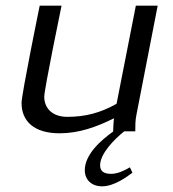

<svg xmlns="http://www.w3.org/2000/svg" viewBox="-20 -463 610 677"><path d="M56 -100C56 -35 101 7 190 7C258 7 320 -15 382 -46C380 -35 379 0 379 0H380C335 32 279 82 279 137C279 171 303 194 340 194C383 194 428 160 447 146L438 127C418 139 394 150 372 150C348 150 333 142 333 120C333 79 382 29 418 0H457C457 -19 457 -39 461 -58L536 -443H459L391 -97C334 -65 281 -51 217 -51C164 -51 136 -82 136 -122C136 -148 197 -443 197 -443H120C120 -443 56 -131 56 -100Z"/></svg>

Font: KpSans
Style: Italic
Weight: 400
Italic angle: -11°
Version: Version 0.66